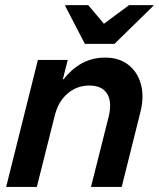

<svg xmlns="http://www.w3.org/2000/svg" viewBox="-20 -736 625 756"><path d="M4.2 0 129.2 -500H246.7L227.5 -424.2H230.8Q263.3 -465.8 303.8 -487.5Q344.2 -509.2 394.2 -509.2Q449.2 -509.2 485.4 -480.8Q521.7 -452.5 535 -403.8Q548.3 -355 532.5 -293.3L459.2 0H338.3L408.3 -278.3Q421.7 -335 401.7 -367.1Q381.7 -399.2 331.7 -399.2Q282.5 -399.2 245.4 -367.1Q208.3 -335 195 -278.3L125 0ZM314.2 -563.3 236.7 -712.5 237.5 -715.8H327.5L389.2 -642.5L488.3 -715.8H584.2L583.3 -712.5L430.8 -563.3Z"/></svg>

Font: Funnel Sans SemiBold
Style: Italic
Weight: 600
Italic angle: -14.036°
Designer: NORD ID, Kristian Moeller
Foundry: Dicotype
Version: Version 1.000